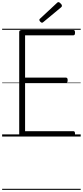

<svg xmlns="http://www.w3.org/2000/svg" viewBox="-20 -1279 776 1799"><path d="M187 0Q173 0 166.5 -5.5Q160 -11 160 -23V-979Q160 -989 167 -993.5Q174 -998 188 -998H667Q675 -998 679 -992.5Q683 -987 683 -973Q683 -959 679 -953.5Q675 -948 667 -948H215V-552H597Q605 -552 609.5 -546.5Q614 -541 614 -528Q614 -514 609.5 -508Q605 -502 597 -502H215V-50H667Q675 -50 679 -44.5Q683 -39 683 -25Q683 -11 679 -5.5Q675 0 667 0ZM374 -1066Q367 -1066 358 -1075Q349 -1084 349 -1091Q349 -1093 349.5 -1096.5Q350 -1100 354 -1103L512 -1250Q516 -1253 519 -1256Q522 -1259 527 -1259Q533 -1259 541 -1253Q549 -1247 554.5 -1239.5Q560 -1232 560 -1225Q560 -1221 559 -1218Q558 -1215 552 -1210L387 -1073Q383 -1070 380 -1068Q377 -1066 374 -1066ZM0 490H736V500H0ZM0 -20H736V0H0ZM0 -505H736V-500H0ZM0 -1010H736V-1000H0Z"/></svg>

Font: Playwrite ES Guides
Style: Regular
Weight: 400
Designer: Veronika Burian, José Scaglione
Foundry: TypeTogether
Version: Version 1.003